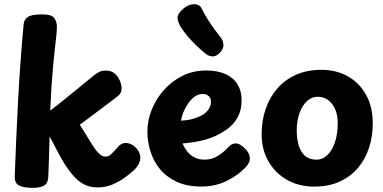

<svg xmlns="http://www.w3.org/2000/svg" viewBox="-20 -891 1835 921"><path d="M93.1 -772.4Q95.1 -797.7 113.6 -809.8Q132 -822 182.9 -822Q227.3 -822 240.1 -804.6Q252.9 -787.1 252.9 -763.1Q252.9 -739.1 247.2 -692.3Q241.4 -645.6 233.9 -565.4Q226.4 -485.2 220.9 -360.7Q225.8 -364 241.8 -376.3Q257.8 -388.6 280 -406.7Q302.2 -424.9 328.2 -445.8Q354.1 -466.7 380.1 -488.1Q406.1 -509.6 428.6 -527.8Q444.3 -540.8 457.4 -546.6Q470.4 -552.4 487 -552.4Q509.4 -552.4 524.1 -542.8Q538.7 -533.2 547.3 -518.8Q555.9 -504.3 559.7 -490.6Q563.4 -476.9 563.4 -467.9Q563.4 -457.9 559.7 -448.1Q555.9 -438.3 543.2 -428.4Q529.8 -418 513.1 -405.3Q496.3 -392.7 477.1 -378.3Q457.8 -364 438 -348.8Q418.2 -333.6 398.9 -319.6Q379.7 -305.7 362.7 -292.7Q375.6 -272.7 390.3 -248.7Q405 -224.8 419.2 -201.6Q431.6 -181.7 442.7 -167.9Q453.8 -154.1 464.4 -146.9Q475 -139.7 486.6 -139.7Q501 -139.7 514.4 -152.6Q527.8 -165.4 542.9 -183.1Q550.9 -193.1 560.9 -199.1Q571 -205.1 581.8 -205.1Q600.6 -205.1 616.8 -194.7Q633 -184.2 643 -168.2Q653 -152.2 653 -135.3Q653 -117.9 643.9 -101.9Q634.9 -85.9 621.3 -73.7Q601.9 -55.3 574.5 -36.2Q547.1 -17 515.8 -4.5Q484.4 8 450.2 8Q411.9 8 383.9 -6.3Q355.9 -20.7 333.6 -46Q311.2 -71.3 290.1 -104.3Q264.6 -146.3 249.7 -176.6Q234.9 -206.9 217.9 -236Q216.9 -183 214.9 -134.1Q212.9 -85.1 211.7 -44.2Q210.9 -13.1 192.7 -1.6Q174.6 10 137.9 10Q90.9 10 70.4 -1.6Q49.9 -13.1 50.7 -44.2Q56.9 -223.1 66.9 -410.8Q76.9 -598.4 93.1 -772.4Z M946.2 3.9Q877.2 3.9 828 -18.9Q778.8 -41.7 747.6 -79.6Q716.4 -117.4 701.7 -164.7Q687 -212 687 -260Q687 -312.6 707.5 -364.1Q728 -415.7 765.7 -458.4Q803.3 -501.2 854.8 -527Q906.3 -552.8 969.1 -552.8Q1024.6 -552.8 1062.5 -535.3Q1100.4 -517.8 1119.7 -485.8Q1139 -453.9 1139 -410Q1139 -362.6 1119.2 -326.6Q1099.3 -290.7 1062.1 -266.1Q1017.3 -235.8 966.2 -221.5Q915 -207.2 855.3 -202.9Q864.1 -182.4 877.8 -164.9Q891.6 -147.4 912.3 -136.3Q933 -125.2 961.1 -125.2Q995.8 -125.2 1023.7 -142.4Q1051.6 -159.7 1073.4 -183Q1084.9 -195.7 1093.9 -199.4Q1103 -203.2 1110 -203.2Q1123.6 -203.2 1137.8 -193.3Q1152.1 -183.4 1163.6 -169.2Q1175 -154.9 1177.3 -139.8Q1180.7 -125.6 1174.2 -111.8Q1167.7 -98.1 1160.7 -91.1Q1123.7 -51.1 1068.3 -23.6Q1013 3.9 946.2 3.9ZM848.2 -312.1Q875 -314.1 892.3 -317.4Q909.6 -320.8 934.1 -331.1Q957.8 -340.2 975 -359.3Q992.2 -378.3 992.2 -404Q992.2 -414.1 987.7 -422.1Q983.1 -430.1 974.1 -435.3Q965.1 -440.4 951.3 -440.4Q931.8 -440.4 914.1 -427.6Q896.3 -414.7 882.7 -395Q869 -375.3 859.9 -353.3Q850.9 -331.2 848.2 -312.1Z M1035 -638.4Q1016.7 -618.7 998.4 -620.5Q980.2 -622.3 967.7 -632.2Q946.6 -648.9 921.9 -672.7Q897.2 -696.4 876.4 -721.5Q855.7 -746.6 844.9 -765Q832.6 -787.1 831.7 -805.7Q830.8 -824.3 858 -848.3Q883.7 -871 911.1 -870.8Q938.4 -870.7 948.4 -848.2Q957.1 -828.7 981.3 -790.6Q1005.4 -752.4 1038.1 -712.1Q1049.9 -697.8 1051.6 -677.4Q1053.2 -657 1035 -638.4Z M1768 -299Q1768 -237.2 1750.3 -182.3Q1732.6 -127.4 1697.1 -85.6Q1661.7 -43.7 1609.3 -19.8Q1556.9 4.1 1487 4.1Q1413.9 4.1 1357.1 -28.1Q1300.3 -60.2 1267.7 -117.1Q1235 -173.9 1235 -247Q1235 -312.3 1254.5 -368.7Q1274 -425.1 1310.8 -467.2Q1347.7 -509.3 1400.6 -532.7Q1453.4 -556 1521 -556Q1594.1 -556 1649.4 -524.4Q1704.7 -492.9 1736.3 -435.6Q1768 -378.3 1768 -299ZM1403.4 -265Q1403.4 -226.9 1412.6 -194.8Q1421.8 -162.7 1442.9 -143.8Q1464 -125 1498.9 -125Q1526.6 -125 1549.5 -146.3Q1572.4 -167.7 1586.2 -207.1Q1600 -246.4 1600 -302Q1600 -338.1 1588.1 -366.2Q1576.1 -394.2 1554.6 -410.6Q1533.1 -426.9 1503.1 -426.9Q1475.6 -426.9 1453.1 -406.5Q1430.7 -386.1 1417.1 -349.7Q1403.4 -313.3 1403.4 -265Z"/></svg>

Font: Playpen Sans Arabic
Style: Regular
Weight: 400
Designer: Azza Alameddine, Laura Meseguer, Veronika Burian, José Scaglione
Foundry: TypeTogether
Version: Version 2.000